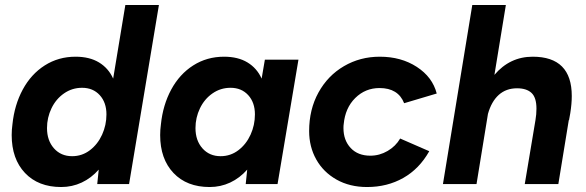

<svg xmlns="http://www.w3.org/2000/svg" viewBox="-20 -740 2355 772"><path d="M377 -58Q347 -24 308.5 -6Q270 12 226 12Q134 12 80.5 -44.5Q27 -101 27 -197Q27 -218 30 -240Q38 -318 71.5 -380Q105 -442 160 -477Q215 -512 284 -512Q340 -512 378 -489Q416 -466 435 -424L484 -720H619L499 0H371ZM270 -112Q310 -112 341.5 -136Q373 -160 390.5 -198.5Q408 -237 408 -280Q408 -328 381 -357.5Q354 -387 310 -387Q270 -387 237.5 -364.5Q205 -342 187 -304.5Q169 -267 169 -225Q169 -175 197 -143.5Q225 -112 270 -112Z M974 -58Q944 -24 905.5 -6Q867 12 823 12Q731 12 677.5 -44.5Q624 -101 624 -197Q624 -218 627 -240Q635 -318 668.5 -380Q702 -442 757 -477Q812 -512 881 -512Q937 -512 975 -489Q1013 -466 1032 -424L1045 -500H1180L1096 0H968ZM867 -112Q907 -112 938.5 -136Q970 -160 987.5 -198.5Q1005 -237 1005 -280Q1005 -328 978 -357.5Q951 -387 907 -387Q867 -387 834.5 -364.5Q802 -342 784 -304.5Q766 -267 766 -225Q766 -175 794 -143.5Q822 -112 867 -112Z M1223 -213Q1223 -300 1260.5 -368Q1298 -436 1363 -474Q1428 -512 1507 -512Q1593 -512 1656 -471Q1719 -430 1736 -364L1605 -325Q1581 -386 1506 -386Q1449 -386 1408.5 -346Q1368 -306 1362 -241Q1361 -236 1361 -225Q1361 -176 1390 -145Q1419 -114 1469 -114Q1506 -114 1538.5 -133Q1571 -152 1589 -183L1706 -132Q1666 -61 1601.5 -24.5Q1537 12 1456 12Q1386 12 1333 -18Q1280 -48 1251.5 -99Q1223 -150 1223 -213Z M1879 -720H2014L1968 -439Q2030 -512 2122 -512Q2279 -512 2279 -354Q2279 -323 2273 -285L2268 -257H2267L2225 0H2090L2133 -257Q2137 -280 2137 -303Q2137 -348 2117 -366.5Q2097 -385 2059 -385Q2015 -385 1985.5 -358.5Q1956 -332 1942 -282L1896 0H1761Z"/></svg>

Font: Oak Sans
Style: Bold Italic
Weight: 700
Italic angle: -9.5°
Foundry: Erik Kennedy, Walven
Version: Version 1.000